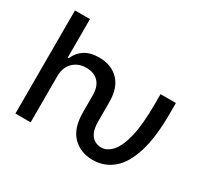

<svg xmlns="http://www.w3.org/2000/svg" viewBox="-147 -946 1255 1173"><g transform="rotate(30 480.5 -359.5)"><path d="M621.6 9.8Q535.2 9.8 480.5 -45.7Q425.8 -101.1 425.8 -214.4V-333.5Q425.8 -393.6 395 -426.3Q364.3 -459 309.1 -459Q252.9 -459 216.3 -423.6Q179.7 -388.2 179.7 -323.2V0H72.3V-727.5H178.2V-456.1H185.1Q204.6 -501.5 244.1 -527.1Q283.7 -552.7 346.7 -552.7Q430.7 -552.7 482.4 -500.7Q534.2 -448.7 534.2 -346.7V-214.4Q534.2 -160.2 548.8 -131.6Q563.5 -103 585.2 -92.5Q606.9 -82 627.4 -82Q670.4 -82 705.3 -121.8Q740.2 -161.6 760.5 -248.3Q780.8 -335 780.8 -476.6V-545.9H889.2V-476.6Q889.6 -307.6 856.7 -200Q823.7 -92.3 763.4 -41.3Q703.1 9.8 621.6 9.8Z"/></g></svg>

Font: Inter Medium
Style: Regular
Weight: 500
Designer: Rasmus Andersson
Foundry: rsms
Version: Version 4.001;git-9221beed3